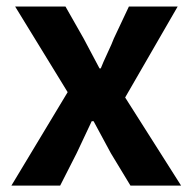

<svg xmlns="http://www.w3.org/2000/svg" viewBox="-20 -580 602 600"><path d="M15.6 0 191.4 -292 27.3 -559.6H184.6L241.2 -460L291 -366.2H294.9Q300.8 -381.8 315.4 -413.1Q330.1 -444.3 335.9 -460L382.8 -559.6H535.2L371.1 -275.4L545.9 0H387.7L326.2 -101.6Q305.7 -140.6 272.5 -201.2H266.6Q243.2 -152.3 219.7 -101.6L168 0Z"/></svg>

Font: Gen Shin Gothic Bold
Style: Bold
Weight: 700
Designer: [Source Han Sans]
Ryoko NISHIZUKA  (kana & ideographs); Paul D. Hunt (Latin, Greek & Cyrillic); Wenlong ZHANG  (bopomofo
Version: Version 1.002.20150607